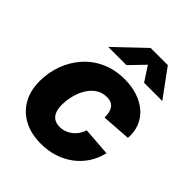

<svg xmlns="http://www.w3.org/2000/svg" viewBox="-212 -872 1005 1005"><g transform="rotate(45 290.0 -369.5)"><path d="M263.2 11.2Q189.5 11.2 136.5 -17.1Q83.5 -45.4 54.9 -96.4Q26.4 -147.5 26.4 -215.8Q26.4 -278.8 47.1 -336.7Q67.9 -394.5 107.7 -440.2Q147.5 -485.8 205.1 -512.2Q262.7 -538.6 336.4 -538.6Q388.7 -538.6 431.6 -523.9Q474.6 -509.3 505.4 -482.4Q536.1 -455.6 551.5 -417.7Q566.9 -379.9 563.5 -333L401.9 -321.8Q401.9 -340.3 398.7 -356Q395.5 -371.6 387.7 -383.1Q379.9 -394.5 366.9 -400.6Q354 -406.7 335 -406.7Q299.8 -406.7 273.7 -388.7Q247.6 -370.6 230.2 -341.3Q212.9 -312 204.6 -277.8Q196.3 -243.7 196.3 -211.4Q196.3 -182.6 204.1 -162.4Q211.9 -142.1 228.5 -131.3Q245.1 -120.6 269.5 -120.6Q289.6 -120.6 307.1 -127Q324.7 -133.3 339.8 -145Q355 -156.7 366 -172.9Q377 -189 382.8 -208.5L541 -196.8Q529.8 -149.4 504.9 -111.3Q480 -73.2 443.6 -45.9Q407.2 -18.6 361.8 -3.7Q316.4 11.2 263.2 11.2ZM288.6 -596.7H155.3V-598.1L314.9 -750H441.9L553.2 -598.1V-596.7H419.4L366.7 -677.7Z"/></g></svg>

Font: Inter 24pt ExtraBold
Style: Italic
Weight: 800
Italic angle: -9.3988°
Designer: Rasmus Andersson
Foundry: rsms
Version: Version 4.001;git-66647c0bb